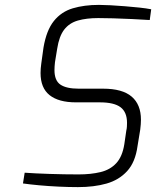

<svg xmlns="http://www.w3.org/2000/svg" viewBox="-20 -760 639 786"><path d="M299 6Q262 6 220 4Q178 2 140 -1.5Q102 -5 74 -9L81 -53Q122 -50 183 -48Q244 -46 302 -46Q352 -46 391.5 -55.5Q431 -65 456 -92Q481 -119 489 -170L497 -225Q499 -233 499.5 -241.5Q500 -250 500 -257Q500 -301 473.5 -321Q447 -341 389 -341H291Q220 -341 183 -370.5Q146 -400 146 -461Q146 -479 149 -500L158 -565Q170 -636 200.5 -674Q231 -712 278 -726Q325 -740 385 -740Q404 -740 432 -738.5Q460 -737 491 -734.5Q522 -732 550.5 -729Q579 -726 599 -722L593 -678Q561 -680 521 -682Q481 -684 443.5 -685Q406 -686 382 -686Q334 -686 299 -676Q264 -666 243 -639Q222 -612 214 -560L205 -505Q204 -496 203.5 -488Q203 -480 203 -473Q203 -430 227.5 -413.5Q252 -397 302 -397H402Q481 -397 519 -364.5Q557 -332 557 -270Q557 -252 554 -229L543 -162Q534 -96 500.5 -59.5Q467 -23 416 -8.5Q365 6 299 6Z"/></svg>

Font: Exo Thin Light
Style: Italic
Weight: 300
Italic angle: -9°
Version: Version 2.000